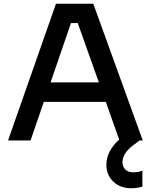

<svg xmlns="http://www.w3.org/2000/svg" viewBox="-20 -750 805 1025"><path d="M143.1 0H22.9L278.8 -730H478L742.2 0H725.1L692.9 23.9Q633.8 68.4 633.8 116.2Q633.8 139.2 648.7 154.5Q663.6 169.9 690.9 169.9Q718.8 169.9 740.2 161.1V246.1Q712.9 254.9 680.2 254.9Q622.1 254.9 585 219.5Q547.9 184.1 547.9 129.9Q547.9 57.1 616.2 -4.9L544.9 -206.1H213.9ZM250 -310.1H507.8L395 -627H358.9Z"/></svg>

Font: Sora Medium
Style: Regular
Weight: 500
Designer: Jonathan Barnbrook, Julián Moncada
Foundry: Barnbrook Fonts
Version: Version 2.000